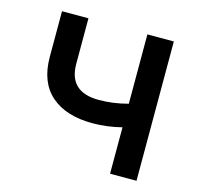

<svg xmlns="http://www.w3.org/2000/svg" viewBox="-85 -636 750 726"><g transform="rotate(15 289.5 -273.0)"><path d="M509.3 -545.4V0H405.8V-181.6Q348.1 -167 292 -167Q188 -167 129.6 -217.8Q71.3 -268.6 71.3 -368.2V-546.4H174.8V-368.2Q174.8 -258.3 292 -258.3Q348.6 -258.3 405.8 -273.9V-545.4Z"/></g></svg>

Font: Karasuma Gothic
Style: Regular
Weight: 500
Designer: Rasmus Andersson / Ryoko Nishizuka
Foundry: Genbu
Version: Version 1.00